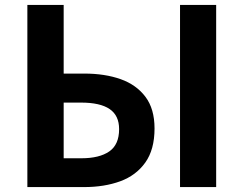

<svg xmlns="http://www.w3.org/2000/svg" viewBox="-20 -761 991 781"><path d="M91.3 0V-740.8H239V-461.7H323Q406.7 -461.7 470.7 -439Q534.7 -416.3 571.7 -367.1Q608.6 -318 608.6 -238.5Q608.6 -152.4 571 -99.8Q533.5 -47.2 469 -23.6Q404.5 0 321.7 0ZM239 -117.2H311.1Q384.1 -117.2 424.3 -144.9Q464.5 -172.6 464.5 -235.7Q464.5 -291.1 426 -317.4Q387.5 -343.7 309.2 -343.7H239ZM712.3 0V-740.8H859.3V0Z"/></svg>

Font: Noto Sans JP
Style: Regular
Weight: 100
Designer: Ryoko NISHIZUKA 西塚涼子 (kana, bopomofo & ideographs); Paul D. Hunt (Latin, Greek & Cyrillic); Sandoll Communications 산돌커뮤니
Foundry: Adobe
Version: Version 2.004;hotconv 1.0.118;makeotfexe 2.5.65603